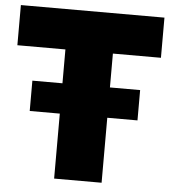

<svg xmlns="http://www.w3.org/2000/svg" viewBox="-53 -788 741 836"><g transform="rotate(5 318.0 -370.0)"><path d="M214.5 0V-284H83V-416.5H214.5V-564.5H4.5V-740H632V-564.5H422V-416.5H554V-284H422V0Z"/></g></svg>

Font: Encode Sans SemiCondensed SemiCondensed Black
Style: Regular
Weight: 900
Width: 4
Designer: Multiple Designers
Foundry: Impallari Type
Version: Version 3.000; ttfautohint (v1.8.3) -l 8 -r 50 -G 200 -x 14 